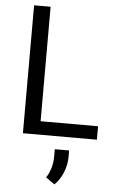

<svg xmlns="http://www.w3.org/2000/svg" viewBox="-63 -754 650 1063"><g transform="rotate(5 261.5 -222.0)"><path d="M82.5 0ZM174.3 -74.7H493.7V0H82.5V-710.9H174.3ZM345.7 111.3Q345.7 149.9 329.1 193.1Q312.5 236.3 280.8 267.1L231.9 232.4Q266.1 180.2 266.1 112.8V72.8H345.7Z"/></g></svg>

Font: Robert Sans Medium
Style: Regular
Weight: 500
Designer: Christian Robertson (extended by Adam Twardoch)
Foundry: Google
Version: Version 12.135;April 2, 2019;FontCreator 11.5.0.2425 64-bit;